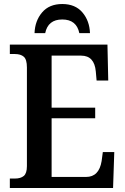

<svg xmlns="http://www.w3.org/2000/svg" viewBox="-20 -936 622 956"><path d="M29 -47H54Q83 -47 98.5 -60Q114 -73 114 -109V-600Q114 -640 98.5 -653.5Q83 -667 54 -667H29V-714H515L519 -535H461L457 -580Q450 -659 384 -659H237V-400H454V-347H237V-55H409Q473 -55 486 -134L492 -179H549L543 0H29ZM290 -916Q355 -916 390.5 -874Q426 -832 428 -771H375Q361 -839 290 -839Q219 -839 205 -771H152Q154 -832 189.5 -874Q225 -916 290 -916Z"/></svg>

Font: Noto Serif NarrowSemiBold
Style: Regular
Weight: 600
Width: 4
Designer: Monotype Design Team
Foundry: Monotype Imaging Inc.
Version: Version 1.001